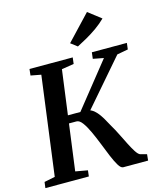

<svg xmlns="http://www.w3.org/2000/svg" viewBox="-141 -1096 1008 1197"><g transform="rotate(-15 363.0 -497.0)"><path d="M503.5 0Q489 0 473.5 -25.2Q458 -50.5 441.2 -90.8Q424.5 -131 407 -175.8Q389.5 -220.5 371 -260.5Q352.5 -300.5 333.8 -326Q315 -351.5 296 -351.5H211.5L218 -402H334.5L563.5 -689L495 -702L500 -743H726L721 -702L650 -689L361 -354.5L371 -400Q390 -400.5 406.2 -391.5Q422.5 -382.5 437.5 -365.2Q452.5 -348 467 -323.8Q481.5 -299.5 497 -270Q515.5 -239 533 -203.5Q550.5 -168 567 -135.5Q583.5 -103 598 -80.2Q612.5 -57.5 624.5 -52L668 -40L664 0ZM1 0 6 -38.5 75.5 -52.5 159.5 -689.5 93 -702 97.5 -743H376.5L371.5 -702L292.5 -689.5L207.5 -52.5L286 -38.5L281.5 0ZM425.5 -800.5 383.5 -832.5 535.5 -993.5 618.5 -929.5Q591.5 -902.5 557.2 -878.2Q523 -854 488.5 -834.5Q454 -815 425.5 -800.5Z"/></g></svg>

Font: Merriweather 48pt SemiBold
Style: Italic
Weight: 600
Italic angle: -7.8°
Designer: Eben Sorkin
Foundry: Eben Sorkin
Version: Version 2.101